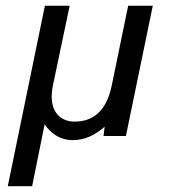

<svg xmlns="http://www.w3.org/2000/svg" viewBox="-20 -469 592 662"><path d="M134.8 -449.2H220.2L162.1 -172.9Q158.2 -153.3 158.2 -136.2Q158.2 -95.7 179.4 -72.8Q200.7 -49.8 237.8 -49.8Q339.4 -49.8 365.2 -173.8L421.9 -449.2H506.8L414.1 0H336.9L340.8 -32.2Q289.1 14.2 231 14.2Q172.4 14.2 133.8 -40L90.8 172.9H6.8Z"/></svg>

Font: Myanmar Pyu Pro
Style: Regular
Weight: 400
Designer: Khon Soe Zaw Thu
Foundry: PaOh Unicode
Version: Version 2.00 April 29, 2017